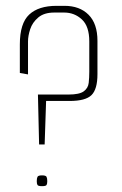

<svg xmlns="http://www.w3.org/2000/svg" viewBox="-20 -640 417 658"><path d="M114 -145 110 -316H215Q252 -316 267 -327Q282 -338 284 -356Q286 -374 286 -394V-498Q286 -550 260.5 -573.5Q235 -597 200 -597H166Q131 -597 111 -580Q91 -563 83.5 -540Q76 -517 76 -498V-385L48 -390V-488Q48 -560 80 -590Q112 -620 174 -620H201Q253 -620 283.5 -589.5Q314 -559 314 -500V-386Q314 -334 293.5 -314Q273 -294 219 -294H138L133 -145ZM124 -2Q111 -2 108.5 -6Q106 -10 106 -19Q106 -29 108.5 -34Q111 -39 124 -39Q137 -39 139.5 -34Q142 -29 142 -19Q142 -10 139.5 -6Q137 -2 124 -2Z"/></svg>

Font: Smooch Sans Thin ExtraLight
Style: Regular
Weight: 250
Version: Version 1.010